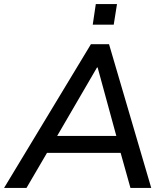

<svg xmlns="http://www.w3.org/2000/svg" viewBox="-50 -922 812 942"><path d="M-30 0 396 -705H485L692 0H590L534 -200L574 -172H147L197 -200L80 0ZM426 -591 217 -232 196 -255H551L527 -232L429 -591ZM405 -801 420 -902H524L508 -801Z"/></svg>

Font: Mulish ExtraLight SemiBold
Style: Italic
Weight: 600
Italic angle: -9°
Version: Version 3.603